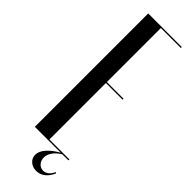

<svg xmlns="http://www.w3.org/2000/svg" viewBox="-282 -702 837 837"><g transform="rotate(45 136.5 -283.5)"><path d="M250 -699V-693H127V-360H230V-354H127V-6H250V0H43V-699ZM252 78Q241 104 223 118Q205 132 183 132Q160 132 145 118.5Q130 105 130 85Q130 63 150 40.5Q170 18 206 -2H216Q190 13 177.5 31Q165 49 165 66Q165 85 176 97.5Q187 110 204 110Q216 110 227.5 101.5Q239 93 247 75Z"/></g></svg>

Font: Moniqa SemBd Narrow Display
Style: Regular
Weight: 600
Width: 4
Designer: Rajesh Rajput
Foundry: Rajesh Rajput
Version: Version 1.000